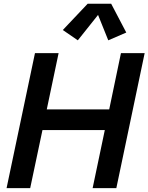

<svg xmlns="http://www.w3.org/2000/svg" viewBox="-20 -980 773 1000"><path d="M14.2 0 162.1 -703.1H285.2L223.6 -410.2H548.8L609.9 -703.1H733.4L585.9 0H462.4L525.9 -302.7H201.2L137.2 0ZM385.3 -770 307.1 -823.7 436.5 -960.4H559.1L637.7 -810.5L543.9 -770L490.7 -902.3Z"/></svg>

Font: Schibsted Grotesk SemiBold
Style: Italic
Weight: 600
Italic angle: -12°
Designer: Bakken & Baeck AS, Henrik Kongsvoll
Foundry: Schibsted ASA
Version: Version 1.100;gftools[0.9.25]